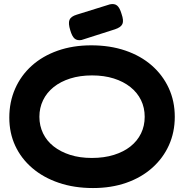

<svg xmlns="http://www.w3.org/2000/svg" viewBox="-20 -929 929 970"><path d="M450 21Q355 21 277 -5.5Q199 -32 143 -80Q87 -128 57 -192.5Q27 -257 27 -335Q27 -414 56.5 -481Q86 -548 140.5 -597Q195 -646 271.5 -673Q348 -700 441 -700Q536 -700 613.5 -673.5Q691 -647 746.5 -598.5Q802 -550 832.5 -484Q863 -418 863 -339Q863 -261 833.5 -195.5Q804 -130 749 -81Q694 -32 618 -5.5Q542 21 450 21ZM444 -131Q506 -131 555.5 -146.5Q605 -162 639.5 -189.5Q674 -217 692.5 -255Q711 -293 711 -339Q711 -385 692.5 -423Q674 -461 639 -489Q604 -517 555 -532.5Q506 -548 445 -548Q384 -548 335 -532.5Q286 -517 251 -489Q216 -461 197.5 -422.5Q179 -384 179 -339Q179 -294 197.5 -255.5Q216 -217 251 -189.5Q286 -162 334.5 -146.5Q383 -131 444 -131ZM392 -727Q370 -723 357 -734Q344 -745 335 -776Q324 -811 331 -828.5Q338 -846 368 -855L535 -907Q558 -912 571.5 -901Q585 -890 594 -859Q606 -825 598.5 -808Q591 -791 561 -781Z"/></svg>

Font: Fredoka SemiExpanded SemiBold
Style: Regular
Weight: 600
Width: 6
Designer: Ben Nathan
Foundry: Milena B. Brandão, Ben Nathan
Version: Version 2.001